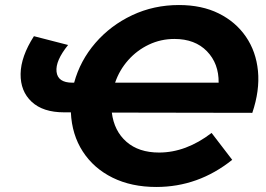

<svg xmlns="http://www.w3.org/2000/svg" viewBox="-20 -732 1059 764"><path d="M602 12Q503 12 428 -25Q353 -62 309.5 -129Q266 -196 262 -285H235Q151 -285 106 -327Q61 -369 62 -438Q63 -507 115 -588L251 -553Q200 -490 205 -446.5Q210 -403 268 -403H275Q299 -491 359.5 -561Q420 -631 506 -671.5Q592 -712 692 -712Q783 -712 850.5 -678.5Q918 -645 958.5 -586Q999 -527 1006.5 -449.5Q1014 -372 984 -283L425 -284Q434 -211 483 -168Q532 -125 613 -125Q720 -125 822 -203L904 -96Q769 12 602 12ZM438 -403H850Q851 -479 803.5 -528Q756 -577 674 -577Q620 -577 572.5 -554.5Q525 -532 490 -492.5Q455 -453 438 -403Z"/></svg>

Font: Montserrat
Style: Bold Italic
Weight: 700
Italic angle: -11.3°
Designer: Julieta Ulanovsky
Foundry: Julieta Ulanovsky
Version: Version 9.000; ttfautohint (v1.8.4.7-5d5b)